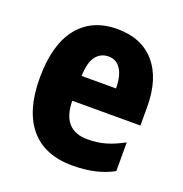

<svg xmlns="http://www.w3.org/2000/svg" viewBox="-108 -655 725 760"><g transform="rotate(20 255.0 -274.5)"><path d="M261 -559Q363 -559 419.5 -493.5Q476 -428 476 -309V-231H189Q190 -108 298 -108Q338 -108 373 -118Q408 -128 448 -150V-29Q378 10 277 10Q159 10 98 -62.5Q37 -135 37 -272Q37 -412 95.5 -485.5Q154 -559 261 -559ZM265 -445Q232 -445 212 -419.5Q192 -394 190 -336H335Q335 -388 316.5 -416.5Q298 -445 265 -445Z"/></g></svg>

Font: Noto Sans Lao UI Cond ExtBd
Style: Regular
Weight: 800
Width: 3
Designer: Monotype Design Team
Foundry: Monotype Imaging Inc.
Version: Version 2.000; ttfautohint (v1.8.4.7-5d5b)